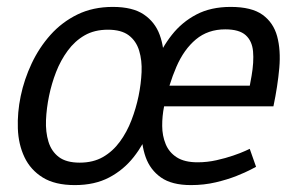

<svg xmlns="http://www.w3.org/2000/svg" viewBox="-20 -528 858 556"><path d="M196.7 8Q139.2 8 103.8 -14Q68.3 -36 50.8 -73Q33.3 -110 31.7 -156Q30 -202 40 -250Q50 -298 71.6 -344Q93.2 -390 126.2 -427Q159.3 -464 204.2 -486Q249.2 -508 306.7 -508Q364.2 -508 396.6 -486Q429 -464 442.5 -427Q456 -390 454.7 -344Q453.3 -298 443.3 -250Q433.3 -202 414.8 -156Q396.2 -110 367 -73Q337.8 -36 296 -14Q254.2 8 196.7 8ZM210.8 -57Q249.7 -57 278.2 -73.3Q306.7 -89.7 327.2 -117.8Q347.7 -145.8 360.8 -180.2Q374 -214.7 381.3 -250Q388.5 -285.3 390 -319.2Q391.5 -353.2 383 -381.2Q374.5 -409.3 352.9 -425.7Q331.3 -442 292.5 -442Q253.7 -442 225.2 -425.7Q196.7 -409.3 176.1 -381.2Q155.5 -353.2 142.3 -319.2Q129.2 -285.3 122 -250Q114.7 -214.7 113.2 -180.2Q111.8 -145.8 120.3 -117.8Q128.8 -89.7 150.4 -73.3Q172 -57 210.8 -57ZM533 8Q477.7 8 446.3 -14Q415 -36 401.8 -73Q388.7 -110 390 -156Q391.3 -202 401.3 -250L455.2 -220Q449.5 -191.8 449.7 -163.4Q449.8 -135 459.7 -110.9Q469.5 -86.8 491.9 -72.4Q514.3 -58 552.2 -58ZM533 8 552.2 -58Q579.8 -58 606.7 -64Q633.5 -70 655.3 -77.5Q677.2 -85 690.2 -91Q703.2 -97 703.2 -97L721.5 -45Q721.5 -45 706.4 -37Q691.3 -29 665 -18.5Q638.7 -8 604.8 0Q570.8 8 533 8ZM455.2 -220 401.3 -250Q411.3 -298 429.9 -344Q448.5 -390 477.7 -427Q506.8 -464 548.7 -486Q590.5 -508 648 -508L632.2 -443Q582.2 -443 547.3 -413.9Q512.5 -384.8 490.8 -334.5Q469 -284.2 455.2 -220ZM691.5 -220Q701.5 -267.5 708.5 -308.1Q715.5 -348.7 712.8 -378.9Q710.2 -409.2 691.5 -426.1Q672.8 -443 632.2 -443L648 -508Q708.8 -508 740.3 -485.2Q771.8 -462.5 782.6 -422.8Q793.3 -383.2 788.8 -331.2Q784.2 -279.2 771.8 -220ZM425.8 -220 438.2 -280H774.2L771.8 -220Z"/></svg>

Font: Epunda Sans Light
Style: Italic
Weight: 300
Italic angle: -12.0243°
Designer: Simon Atzbach
Foundry: typofactur
Version: Version 2.204